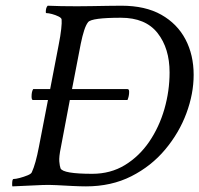

<svg xmlns="http://www.w3.org/2000/svg" viewBox="-20 -663 712 686"><path d="M24.4 2.9Q23.4 2 23.4 -4.9Q23.4 -23.4 28.3 -23.4Q36.1 -23.4 50.8 -27.3Q65.4 -31.2 78.6 -36.6Q91.8 -42 93.8 -47.9Q107.4 -77.1 119.1 -138.7L151.4 -305.7H97.7Q92.8 -305.7 92.8 -318.4Q92.8 -335.9 98.6 -344.7H159.2L189.5 -502Q196.3 -536.1 198.7 -559.1Q201.2 -582 200.2 -592.8Q200.2 -598.6 189.5 -604Q178.7 -609.4 166 -612.8Q153.3 -616.2 145.5 -616.2Q143.6 -616.2 143.6 -620.1Q143.6 -635.7 150.4 -642.6Q172.9 -641.6 198.7 -641.1Q224.6 -640.6 254.9 -640.6Q275.4 -640.6 305.2 -641.1Q335 -641.6 364.7 -642.1Q394.5 -642.6 414.1 -642.6Q499 -642.6 556.2 -610.4Q613.3 -578.1 642.6 -522.5Q671.9 -466.8 671.9 -395.5Q671.9 -328.1 646 -258.3Q620.1 -188.5 570.3 -128.9Q520.5 -69.3 449.2 -33.2Q377.9 2.9 287.1 2.9Q267.6 2.9 238.8 1.5Q210 0 181.6 -1.5Q153.3 -2.9 132.8 -2ZM309.6 -42Q375 -42 426.3 -73.2Q477.5 -104.5 513.2 -156.7Q548.8 -209 567.4 -273.4Q585.9 -337.9 585.9 -404.3Q585.9 -490.2 543 -544.9Q500 -599.6 412.1 -599.6Q307.6 -599.6 294.9 -584Q287.1 -574.2 280.8 -554.7Q274.4 -535.2 268.6 -506.8L237.3 -344.7H435.5Q441.4 -344.7 441.4 -335Q441.4 -319.3 435.5 -305.7H229.5L197.3 -135.7Q190.4 -102.5 191.9 -85.9Q193.4 -69.3 196.3 -61.5Q205.1 -42 309.6 -42Z"/></svg>

Font: Crimson Text
Style: Italic
Weight: 400
Italic angle: -11°
Designer: Sebastian Kosch
Foundry: Sebastian Kosch
Version: Version 1.100; ttfautohint (v1.8.4)